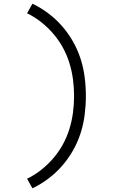

<svg xmlns="http://www.w3.org/2000/svg" viewBox="-20 -861 640 1042"><path d="M156 161 127 109Q168 89 204 60.5Q240 32 269.5 -2.5Q299 -37 321 -77Q343 -117 356.5 -160.5Q370 -204 376 -249.5Q382 -295 382 -340Q382 -385 376 -430.5Q370 -476 356.5 -519.5Q343 -563 321 -603Q299 -643 269.5 -677.5Q240 -712 204 -740.5Q168 -769 127 -789L156 -841Q202 -819 243 -788Q284 -757 317.5 -718.5Q351 -680 376.5 -635Q402 -590 417.5 -541.5Q433 -493 439.5 -442Q446 -391 446 -340Q446 -289 439.5 -238Q433 -187 417.5 -138.5Q402 -90 376.5 -45Q351 0 317.5 38.5Q284 77 243 108Q202 139 156 161Z"/></svg>

Font: Iosevka Aile Light
Style: Regular
Weight: 300
Designer: Belleve Invis
Foundry: Belleve Invis
Version: Version 27.3.5; ttfautohint (v1.8.4)